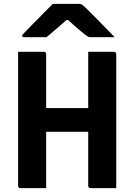

<svg xmlns="http://www.w3.org/2000/svg" viewBox="-20 -966 690 986"><path d="M73 -700Q107 -700 140 -700Q173 -700 206 -700Q211 -700 214 -697Q217 -694 217 -689Q217 -603 217 -517Q217 -431 217 -344.5Q217 -258 217 -172Q217 -86 217 0Q184 0 151 0Q118 0 84 0Q81 0 78.5 -1.5Q76 -3 74.5 -5.5Q73 -8 73 -11Q73 -108 73 -205.5Q73 -303 73 -400Q73 -497 73 -594Q73 -621 73 -647Q73 -673 73 -700ZM135 -411H375Q391 -411 406 -411Q421 -411 436 -411L471 -420L499 -289H146Q143 -289 141 -290Q139 -291 137.5 -292.5Q136 -294 135.5 -296Q135 -298 135 -300ZM577 0Q544 0 511 0Q478 0 444 0Q441 0 438.5 -1.5Q436 -3 434.5 -5.5Q433 -8 433 -11Q433 -97 433 -183Q433 -269 433 -355.5Q433 -442 433 -528Q433 -614 433 -700Q467 -700 500 -700Q533 -700 566 -700Q568 -700 570 -699Q572 -698 573.5 -696.5Q575 -695 576 -693Q577 -691 577 -689Q577 -617 577 -544Q577 -471 577 -398.5Q577 -326 577 -253.5Q577 -181 577 -109Q577 -79 577 -51.5Q577 -24 577 0ZM251 -946Q266 -946 293 -946Q320 -946 346.5 -946Q373 -946 387 -946Q394 -946 399.5 -943Q405 -940 419 -927Q427 -919 443.5 -902.5Q460 -886 481.5 -864.5Q503 -843 525.5 -819.5Q548 -796 569 -775Q543 -775 509 -775Q475 -775 449 -775Q438 -775 433.5 -777Q429 -779 421 -785Q405 -797 377 -821Q349 -845 308 -884L360 -863Q344 -863 327.5 -863Q311 -863 294 -863L345 -885Q306 -849 275 -822.5Q244 -796 219 -775H105Q101 -775 98.5 -775.5Q96 -776 95 -778Q94 -780 94 -782Q94 -786 97.5 -790Q101 -794 115 -808Q128 -822 145.5 -839.5Q163 -857 182.5 -876.5Q202 -896 219.5 -914.5Q237 -933 251 -946Z"/></svg>

Font: Recursive
Style: Bold
Weight: 700
Version: Version 1.085